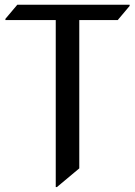

<svg xmlns="http://www.w3.org/2000/svg" viewBox="-20 -757 561 797"><path d="M211.4 19.5V-673.8H2.4V-678.7L51.8 -737.3H518.1V-732.4L468.8 -673.8H309.1V-58.1L216.3 19.5Z"/></svg>

Font: Gothica
Style: Book
Weight: 400
Designer: Wojciech Kalinowski "wmk69" (wmk69@o2.pl)
Foundry: Wojciech Kalinowski "wmk69" (wmk69@o2.pl)
Version: Version 2.1.0; 2021-05-14